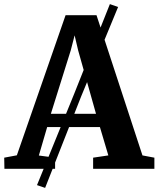

<svg xmlns="http://www.w3.org/2000/svg" viewBox="-40 -821 770 934"><path d="M140 79.5 321 -365 494.5 -801 534.5 -787 354 -350 179.5 93ZM42 -65.5 279 -747H429.5L653 -65L711 -54V0H413V-54L487 -65L446 -203H189.5L149 -64.5L228 -54V0H-18.5L-19.5 -54ZM427 -267.5 340 -576.5 323 -649 304 -575.5 207.5 -267.5Z"/></svg>

Font: Merriweather 36pt
Style: Bold
Weight: 700
Designer: Eben Sorkin
Foundry: Eben Sorkin
Version: Version 2.100